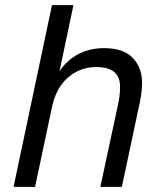

<svg xmlns="http://www.w3.org/2000/svg" viewBox="-20 -730 640 750"><path d="M33 0 183 -710H267L204 -412L192 -416Q222 -479 272 -510.5Q322 -542 386 -542Q463 -542 499 -503.5Q535 -465 535 -406Q535 -382 530.5 -354Q526 -326 521 -306L456 0H372L440 -317Q444 -334 446.5 -353Q449 -372 449 -392Q449 -429 426.5 -448.5Q404 -468 356 -468Q314 -468 279 -450Q244 -432 219.5 -398.5Q195 -365 184 -316L117 0Z"/></svg>

Font: Geist Mono
Style: Italic
Weight: 400
Italic angle: -12°
Monospace: yes
Designer: Basement.studio, Andrés Briganti, Mateo Zaragoza
Foundry: Basement.studio, Vercel, Andrés Briganti, Guido Ferreyra, Mateo Zaragoza
Version: Version 1.500